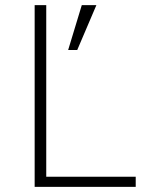

<svg xmlns="http://www.w3.org/2000/svg" viewBox="-20 -724 556 744"><path d="M114.3 0V-704.1H159.2V-39.1H505.9V0ZM244.1 -530.3 296.9 -704.1H353.5L279.3 -530.3Z"/></svg>

Font: Gothic A1 ExtraLight
Style: Regular
Weight: 275
Designer: HanYang I&C Co.,Ltd.
Foundry: HanYang I&C Co.,Ltd.
Version: Version 2.50